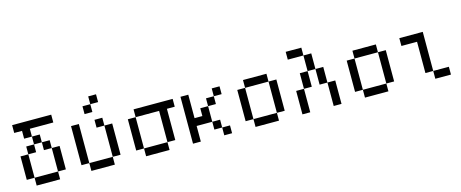

<svg xmlns="http://www.w3.org/2000/svg" viewBox="-44 -1487 5178 2157"><g transform="rotate(-15 2545.5 -409.0)"><path d="M90.9 -363.6V-90.9H181.8V-363.6ZM181.8 -90.9V0H454.5V-90.9ZM454.5 -363.6V-90.9H545.5V-363.6ZM181.8 -636.4V-545.5H272.7V-636.4H545.5V-727.3H90.9V-636.4ZM272.7 -545.5V-454.5H363.6V-545.5ZM363.6 -454.5V-363.6H454.5V-454.5ZM181.8 -454.5V-363.6H272.7V-454.5Z M727.3 -545.5V-90.9H818.2V-545.5ZM818.2 -90.9V0H1090.9V-90.9ZM1090.9 -454.5V-545.5H1000V-454.5ZM1090.9 -454.5V-90.9H1181.8V-454.5ZM1000 -818.2V-727.3H1090.9V-818.2ZM909.1 -727.3V-636.4H1000V-727.3Z M1454.5 -545.5V-454.5H1727.3V-90.9H1818.2V-454.5H1909.1V-545.5ZM1363.6 -454.5V-90.9H1454.5V-454.5ZM1454.5 -90.9V0H1727.3V-90.9Z M2000 -545.5V0H2090.9V-181.8H2272.7V-363.6H2181.8V-272.7H2090.9V-545.5ZM2363.6 -545.5V-454.5H2454.5V-545.5ZM2272.7 -454.5V-363.6H2363.6V-454.5ZM2272.7 -181.8V-90.9H2363.6V-181.8ZM2363.6 -90.9V0H2454.5V-90.9Z M2727.3 -545.5V-454.5H3000V-545.5ZM2727.3 -90.9V-454.5H2636.4V-90.9ZM2727.3 -90.9V0H3000V-90.9ZM3000 -454.5V-90.9H3090.9V-454.5Z M3272.7 -272.7V0H3363.6V-272.7ZM3636.4 -272.7V0H3727.3V-272.7ZM3636.4 -272.7V-454.5H3545.5V-272.7ZM3545.5 -454.5V-636.4H3454.5V-454.5ZM3454.5 -636.4V-727.3H3272.7V-636.4ZM3363.6 -454.5V-272.7H3454.5V-454.5Z M4000 -545.5V-454.5H4272.7V-545.5ZM4000 -90.9V-454.5H3909.1V-90.9ZM4000 -90.9V0H4272.7V-90.9ZM4272.7 -454.5V-90.9H4363.6V-454.5Z M4727.3 -454.5V-90.9H4818.2V-545.5H4545.5V-454.5ZM4818.2 -90.9V0H5000V-90.9Z"/></g></svg>

Font: Departure Mono
Style: Regular
Weight: 400
Monospace: yes
Designer: Helena Zhang
Version: Version 1.500;Glyphs 3.3.1 (3343)